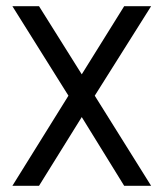

<svg xmlns="http://www.w3.org/2000/svg" viewBox="-20 -600 529 620"><path d="M286 -291 468 0H381L244 -222L106 0H20L201 -291L20 -580H106L244 -360L381 -580H468L286 -291Z"/></svg>

Font: Googee
Style: Regular
Weight: 400
Designer: Peter Wiegel
Foundry: CATFonts Peter Wiegel
Version: 1.000